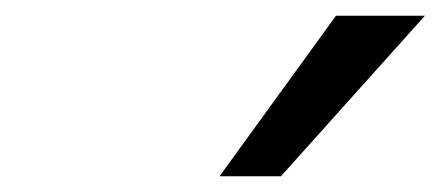

<svg xmlns="http://www.w3.org/2000/svg" viewBox="-20 -780 560 244"><path d="M259 -556 407 -760H520L337 -556Z"/></svg>

Font: Nunito Sans 10pt SemiExpanded SemiBold
Style: Italic
Weight: 600
Width: 6
Italic angle: -9°
Designer: Vernon Adams
Foundry: Vernon Adams
Version: Version 3.101;gftools[0.9.27]